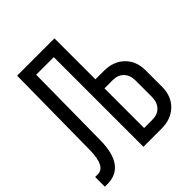

<svg xmlns="http://www.w3.org/2000/svg" viewBox="-205 -865 1004 1004"><g transform="rotate(-45 297.5 -362.5)"><path d="M-5 5V-67H15Q73 -67 75 -184L81 -730H357V-427H419Q490 -427 533 -385Q576 -343 576 -274V-154Q576 -84 533 -42Q490 0 419 0H285V-663H155L150 -184Q148 5 13 5ZM357 -67H419Q457 -67 479 -90.5Q501 -114 501 -154V-274Q501 -313 479 -336.5Q457 -360 419 -360H357Z"/></g></svg>

Font: JetBrains Mono NL Light
Style: Regular
Weight: 300
Monospace: yes
Designer: Philipp Nurullin, Konstantin Bulenkov
Foundry: JetBrains
Version: Version 2.305; ttfautohint (v1.8.4.7-5d5b)